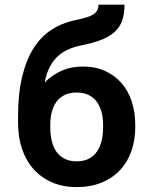

<svg xmlns="http://www.w3.org/2000/svg" viewBox="-20 -780 640 811"><path d="M329.6 -499Q382.8 -499 424.1 -480.2Q465.3 -461.4 493.7 -428.5Q522 -395.5 536.6 -350.6Q551.3 -305.7 551.3 -252.9V-242.7Q551.3 -188 534.9 -141.6Q518.6 -95.2 487.1 -61.5Q455.6 -27.8 409.4 -8.8Q363.3 10.3 304.2 10.3Q244.6 10.3 198.5 -10.3Q152.3 -30.8 120.6 -66.9Q88.9 -103 72.5 -152.6Q56.2 -202.1 56.2 -260.7V-271V-272V-290.5Q56.6 -385.7 73.7 -456.5Q90.8 -527.3 121.8 -576.2Q152.8 -625 196.8 -653.8Q240.7 -682.6 294.9 -694.3Q321.3 -699.7 340.3 -705.1Q359.4 -710.4 371.8 -717.8Q384.3 -725.1 390.1 -735.4Q396 -745.6 396 -760.3H505.9Q505.9 -719.7 495.4 -691.4Q484.9 -663.1 462.2 -643.3Q439.5 -623.5 404.3 -610.4Q369.1 -597.2 319.3 -587.4Q289.6 -581.1 264.9 -569.6Q240.2 -558.1 221.2 -539.6Q202.1 -521 189 -494.6Q175.8 -468.3 168.9 -432.1Q202.1 -464.8 241.7 -481.9Q281.2 -499 329.6 -499ZM303.2 -389.2Q272.9 -389.2 251.7 -378.2Q230.5 -367.2 217.3 -348.4Q204.1 -329.6 198.2 -304.9Q192.4 -280.3 192.4 -252.9V-242.7Q192.4 -212.9 198.2 -186.5Q204.1 -160.2 217.3 -140.6Q230.5 -121.1 252 -109.9Q273.4 -98.6 304.2 -98.6Q334.5 -98.6 355.7 -109.9Q377 -121.1 390.1 -140.6Q403.3 -160.2 409.4 -186.5Q415.5 -212.9 415.5 -242.7V-252.9Q415.5 -280.3 409.4 -304.9Q403.3 -329.6 390.1 -348.4Q377 -367.2 355.5 -378.2Q334 -389.2 303.2 -389.2Z"/></svg>

Font: Roboto Mono
Style: Bold
Weight: 700
Designer: Google
Version: Version 2.000985; 2015; ttfautohint (v1.3)